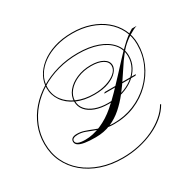

<svg xmlns="http://www.w3.org/2000/svg" viewBox="-368 -1197 1828 1813"><g transform="rotate(-30 545.5 -291.0)"><path d="M618 -274 629 -285H969L958 -274ZM639 -572Q722 -572 771.5 -543.5Q821 -515 821 -467Q821 -433 789 -397Q757 -361 693.5 -336Q630 -311 535 -311Q422 -311 340.5 -349Q259 -387 215.5 -450.5Q172 -514 172 -590Q172 -654 203.5 -714Q235 -774 295.5 -822Q356 -870 443 -898.5Q530 -927 641 -927Q746 -927 835 -897Q924 -867 990 -812.5Q1056 -758 1092.5 -684.5Q1129 -611 1129 -524Q1129 -415 1086.5 -317Q1044 -219 967 -142.5Q890 -66 786 -22Q682 22 558 22Q498 22 450 9Q402 -4 361 -21Q320 -38 283 -51Q246 -64 207 -64Q178 -64 161.5 -55.5Q145 -47 145 -30Q145 14 247 14Q330 14 418 -23.5Q506 -61 585 -129Q641 -177 698.5 -236Q756 -295 812.5 -356.5Q869 -418 920 -473Q971 -528 1013 -568Q1048 -603 1082.5 -630Q1117 -657 1151 -676H1202Q1164 -664 1113 -632Q1062 -600 1021 -560Q976 -514 933 -452Q890 -390 846 -322Q802 -254 751.5 -189.5Q701 -125 641.5 -72.5Q582 -20 508.5 11.5Q435 43 343 43Q273 43 227 35.5Q181 28 158 12.5Q135 -3 135 -28Q135 -51 152.5 -63Q170 -75 203 -75Q242 -75 282 -62Q322 -49 364.5 -31.5Q407 -14 455 -1Q503 12 558 12Q675 12 776.5 -29.5Q878 -71 955 -144.5Q1032 -218 1075.5 -315Q1119 -412 1119 -524Q1119 -609 1083 -681Q1047 -753 982.5 -806Q918 -859 830.5 -888Q743 -917 639 -917Q542 -917 458.5 -892.5Q375 -868 313 -823.5Q251 -779 216.5 -719.5Q182 -660 182 -590Q182 -511 227.5 -450.5Q273 -390 353 -355.5Q433 -321 536 -321Q612 -321 674 -341Q736 -361 773 -394Q810 -427 810 -467Q810 -511 763.5 -536.5Q717 -562 639 -562Q558 -562 491 -533.5Q424 -505 384 -457Q344 -409 344 -350Q344 -299 377 -260.5Q410 -222 469.5 -200.5Q529 -179 608 -179Q690 -179 759.5 -200.5Q829 -222 880.5 -261Q932 -300 960.5 -353Q989 -406 989 -468Q989 -545 939.5 -602.5Q890 -660 800 -691.5Q710 -723 590 -723Q474 -723 370 -694.5Q266 -666 180 -613Q94 -560 31 -488Q-32 -416 -66.5 -329Q-101 -242 -101 -145Q-101 -39 -59.5 49Q-18 137 58.5 201Q135 265 239.5 300Q344 335 469 335Q560 335 645.5 316.5Q731 298 804.5 263.5Q878 229 934.5 181.5Q991 134 1024 76L1033 81Q999 141 941.5 189.5Q884 238 809 272.5Q734 307 647.5 326Q561 345 469 345Q341 345 235 309Q129 273 51.5 207.5Q-26 142 -68.5 52.5Q-111 -37 -111 -145Q-111 -244 -76 -332.5Q-41 -421 22.5 -494Q86 -567 173.5 -620.5Q261 -674 366.5 -703.5Q472 -733 590 -733Q714 -733 805.5 -700Q897 -667 948 -607.5Q999 -548 999 -468Q999 -404 969.5 -349.5Q940 -295 887.5 -254.5Q835 -214 763.5 -191.5Q692 -169 608 -169Q525 -169 463.5 -191.5Q402 -214 368 -255Q334 -296 334 -350Q334 -412 375 -462Q416 -512 485.5 -542Q555 -572 639 -572Z"/></g></svg>

Font: Ballet
Style: Regular
Weight: 400
Designer: Maximiliano R. Sproviero
Foundry: Omnibus-Type
Version: Version 1.100